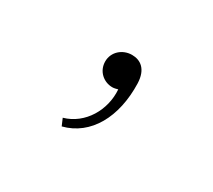

<svg xmlns="http://www.w3.org/2000/svg" viewBox="-52 -798 370 334"><g transform="rotate(30 133.5 -630.5)"><path d="M86 -560 92 -546C143 -559 171 -610 169 -677C168 -705 153 -715 136 -715C117 -715 101 -701 101 -682C101 -662 117 -649 134 -649C138 -649 141 -650 145 -651C148 -611 125 -571 86 -560Z"/></g></svg>

Font: Sprat Condensed Thin
Style: Regular
Weight: 100
Width: 3
Designer: Ethan Nakache
Foundry: Collletttivo
Version: Version 2.000;Glyphs 3.2 (3217)